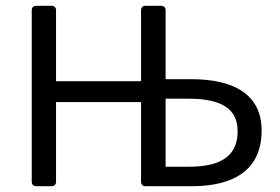

<svg xmlns="http://www.w3.org/2000/svg" viewBox="-20 -644 969 664"><path d="M642.6 -370.1H552.7V-608.4C552.7 -618.2 546.9 -624 537.1 -624H483.4C473.6 -624 467.8 -618.2 467.8 -608.4V-363.3H173.8V-608.4C173.8 -618.2 168 -624 158.2 -624H105.5C95.7 -624 89.8 -618.2 89.8 -608.4V-15.6C89.8 -5.9 95.7 0 105.5 0H158.2C168 0 173.8 -5.9 173.8 -15.6V-291H467.8V-15.6C467.8 -5.9 473.6 0 483.4 0H643.6C790 0 884.8 -57.6 884.8 -192.4C884.8 -318.4 787.1 -370.1 642.6 -370.1ZM632.8 -67.4H552.7V-302.7H630.9C745.1 -302.7 801.8 -268.6 801.8 -190.4C801.8 -104.5 744.1 -67.4 632.8 -67.4Z"/></svg>

Font: Ed Sans Neue
Style: Regular
Weight: 400
Designer: Stephen Hutchings
Version: Version 1.004;PS 001.004;hotconv 1.0.88;makeotf.lib2.5.64775